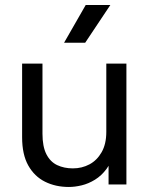

<svg xmlns="http://www.w3.org/2000/svg" viewBox="-20 -734 598 764"><path d="M254 10Q201 10 159 -11Q117 -32 92.5 -75.5Q68 -119 68 -188V-481H149V-202Q149 -151 164.5 -120.5Q180 -90 207.5 -77Q235 -64 270 -64Q306 -64 336 -80Q366 -96 384.5 -128.5Q403 -161 403 -209V-481H483V0H412V-130H435Q424 -89 404 -62Q384 -35 358 -19Q332 -3 305 3.5Q278 10 254 10ZM235 -564 321 -714H419L319 -564Z"/></svg>

Font: SUSE Thin
Style: Regular
Weight: 400
Version: Version 1.000